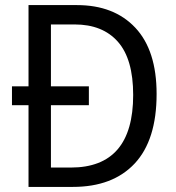

<svg xmlns="http://www.w3.org/2000/svg" viewBox="-20 -734 692 754"><path d="M282 -714Q428 -714 511.5 -625Q595 -536 595 -365Q595 -184 509 -92Q423 0 266 0H92V-321H27V-395H92V-714ZM273 -638H180V-395H329V-321H180V-76H258Q503 -76 503 -361Q503 -502 443 -570Q383 -638 273 -638Z"/></svg>

Font: Noto Sans Telugu SemiCondensed
Style: Regular
Weight: 400
Width: 4
Designer: Jelle Bosma - Monotype Design Team
Foundry: Monotype Imaging Inc.
Version: Version 2.005; ttfautohint (v1.8.4.7-5d5b)